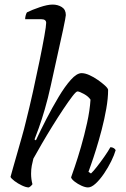

<svg xmlns="http://www.w3.org/2000/svg" viewBox="-20 -820 551 840"><path d="M106 0Q94 0 76 -8.5Q58 -17 43.5 -28Q29 -39 26 -46Q29 -58 37 -85.5Q45 -113 55 -148.5Q65 -184 75.5 -220.5Q86 -257 93 -287Q109 -350 124.5 -420Q140 -490 153 -553.5Q166 -617 174 -662Q182 -707 182 -720Q182 -736 160 -736H90Q90 -744 92.5 -753Q95 -762 98 -766Q120 -777 154 -788.5Q188 -800 210 -800Q233 -800 250.5 -789Q268 -778 268 -754Q268 -747 256 -690L202 -445Q190 -390 176 -342Q162 -294 149.5 -259.5Q137 -225 131 -210L137 -206Q157 -249 183 -299.5Q209 -350 236.5 -396Q264 -442 290 -471Q316 -500 337 -500Q352 -500 371 -491.5Q390 -483 408.5 -470Q427 -457 439.5 -445.5Q452 -434 453 -427Q453 -390 445 -344.5Q437 -299 425 -253Q413 -207 400.5 -167Q388 -127 378.5 -100.5Q369 -74 367 -68L378 -61Q388 -70 404 -90.5Q420 -111 436.5 -134.5Q453 -158 463 -176Q471 -176 477.5 -172Q484 -168 486 -163Q480 -142 466.5 -114.5Q453 -87 435 -60.5Q417 -34 398.5 -17Q380 0 365 0Q353 0 336.5 -7.5Q320 -15 306.5 -25.5Q293 -36 291 -44Q295 -55 307.5 -91.5Q320 -128 334.5 -178Q349 -228 361 -282.5Q373 -337 376 -384Q367 -398 347 -409Q327 -420 319 -420Q313 -420 296.5 -398.5Q280 -377 257 -342.5Q234 -308 209.5 -268.5Q185 -229 163 -191Q141 -153 126 -126Q122 -111 119 -95Q116 -79 116 -60Q116 -36 122 -14Q120 -11 116 -7Q112 -3 106 0Z"/></svg>

Font: Texturina 72pt 72pt Regular
Style: Italic
Weight: 400
Italic angle: -11°
Designer: Guillermo Torres Carreño
Foundry: Omnibus-Type
Version: Version 1.002; ttfautohint (v1.8.3)